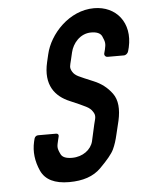

<svg xmlns="http://www.w3.org/2000/svg" viewBox="-50 -714 583 762"><g transform="rotate(-5 241.0 -333.5)"><path d="M166 -166 169 -178C171 -185 167 -190 160 -190H88C81 -190 75 -185 73 -178L70 -166C61 -127 66 -88 83 -50C100 -12 138 6 195 6C250 6 292 -8 322 -38C352 -68 371 -91 379 -108C387 -125 393 -144 398 -166L411 -220C421 -265 418 -302 399 -328C380 -354 356 -372 327 -384C298 -396 277 -405 267 -410C257 -415 249 -422 245 -429C234 -447 239 -454 244 -476L251 -506C259 -541 289 -578 333 -578C355 -578 370 -572 376 -559C387 -535 387 -528 382 -506L378 -491C376 -483 382 -476 390 -476H455C463 -476 471 -483 473 -491L477 -506C499 -603 441 -673 353 -673C254 -673 174 -586 156 -506L149 -476C128 -386 168 -338 226 -314C255 -302 276 -292 288 -286C300 -280 308 -273 313 -265C326 -247 319 -236 314 -214C309 -192 304 -169 299 -147C291 -115 258 -89 215 -89C191 -89 176 -95 170 -108C157 -135 160 -139 166 -166Z"/></g></svg>

Font: DIN Rundschrift
Style: EngKursiv
Weight: 400
Width: 3
Version: Version 1.027